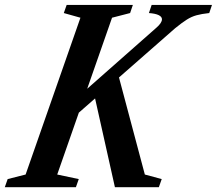

<svg xmlns="http://www.w3.org/2000/svg" viewBox="-75 -782 906 802"><path d="M164 -53 254 -34 242 0H-55L-43 -34L32 -53L261 -708L191.5 -727.5L203.5 -761.5H480L468.5 -727.5L393 -708ZM416 -481 530 -53 600.5 -34 588.5 0H405L319.5 -382.5ZM264 -389 578.5 -666.5Q601.5 -686.5 601.5 -701.5Q601.5 -712 587.8 -718.8Q574 -725.5 547 -727.5L558.5 -761.5H810.5L799 -727.5Q766.5 -724 745.8 -718.2Q725 -712.5 705.5 -700.2Q686 -688 656.5 -664L243 -301.5Z"/></svg>

Font: Libre Caslon Condensed
Style: Italic
Weight: 400
Italic angle: -22.583°
Designer: Pablo Impallari, Rodrigo Fuenzalida, Katja Schimmel, Ertekin Erdin
Foundry: Pablo Impallari, Rodrigo Fuenzalida
Version: Version 2.000;gftools[0.9.33]